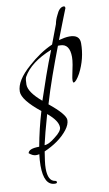

<svg xmlns="http://www.w3.org/2000/svg" viewBox="-130 -762 548 966"><g transform="rotate(-10 144.0 -279.5)"><path d="M71 156Q14 156 14 54Q14 40 15 26Q16 12 18 -4Q16 -3 11 -2.5Q6 -2 1 -2Q-15 -2 -34 -18Q-30 -41 24 -41Q32 -85 42.5 -129Q53 -173 66 -216Q-24 -288 -24 -331Q-24 -387 52 -453Q81 -479 112 -500Q143 -521 177 -536L214 -634Q218 -656 229 -677Q245 -715 268 -715Q275 -715 275 -705Q271 -695 256 -657Q241 -619 215 -552Q230 -556 244 -558.5Q258 -561 270 -561Q322 -561 322 -518Q322 -439 285 -368Q263 -329 251 -329Q247 -329 247 -340Q247 -345 248 -352Q249 -359 251 -368Q257 -395 261 -418Q265 -441 265 -457Q265 -525 216 -525H205Q177 -452 152 -381.5Q127 -311 107 -243Q187 -178 187 -149Q187 -126 167 -100Q145 -72 114.5 -50.5Q84 -29 47 -13Q43 12 40 34Q37 56 37 73Q37 136 72 142Q81 143 81 150Q81 156 71 156ZM80 -266Q100 -326 121.5 -387.5Q143 -449 168 -511Q58 -467 20 -398Q15 -386 15 -360Q15 -321 80 -266ZM52 -44Q74 -44 108 -72Q144 -99 144 -119Q144 -153 92 -196Q78 -147 68 -109Q58 -71 52 -44Z"/></g></svg>

Font: Shalimar
Style: Regular
Weight: 400
Designer: Robert E. Leuschke
Foundry: Robert E. Leuschke
Version: Version 1.010; ttfautohint (v1.8.3)